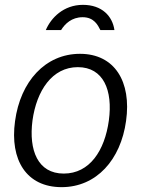

<svg xmlns="http://www.w3.org/2000/svg" viewBox="-20 -762 581 792"><path d="M234 10C378 10 478 -103 500 -263C523 -425 453 -540 310 -540C167 -540 64 -426 42 -262C20 -102 89 10 234 10ZM232 -638C248 -664 276 -691 321 -691C368 -691 384 -658 394 -638H452C444 -695 401 -742 322 -742C242 -742 190 -688 169 -638ZM243 -46C136 -46 98 -142 114 -265C131 -388 195 -485 301 -485C407 -485 446 -389 429 -265C412 -141 350 -46 243 -46Z"/></svg>

Font: Cheyenne Sans Light
Style: Italic
Weight: 300
Italic angle: -8.13011°
Designer: The Public Sans project authors (U.S. Web Design System), Libre Franklin designed by Pablo Impallari and Rodrigo Fuenzal
Foundry: The Cheyenne Sans Project Authors
Version: Version 2.007